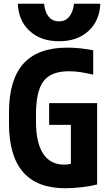

<svg xmlns="http://www.w3.org/2000/svg" viewBox="-20 -994 590 1024"><path d="M328 10Q28 10 28 -335V-395Q28 -569 105 -654.5Q182 -740 339 -740Q375 -740 410 -736Q445 -732 477 -726V-596Q443 -604 411 -609Q379 -614 347 -614Q253 -614 212.5 -561.5Q172 -509 172 -385V-345Q172 -233 210 -174.5Q248 -116 322 -116Q345 -116 366 -123Q387 -130 412 -146L358 -69V-328H242V-444H498V-10Q462 -1 415.5 4.5Q369 10 328 10ZM295 -774Q198 -774 138.5 -828.5Q79 -883 75 -974H215Q220 -928 240.5 -904Q261 -880 295 -880Q328 -880 348.5 -904Q369 -928 375 -974H515Q511 -883 451.5 -828.5Q392 -774 295 -774Z"/></svg>

Font: M PLUS Code Latin SemiExpanded
Style: Bold
Weight: 700
Width: 6
Designer: Coji Morishita
Foundry: UNDERFOREST DESIGN
Version: Version 1.002; ttfautohint (v1.8.3)